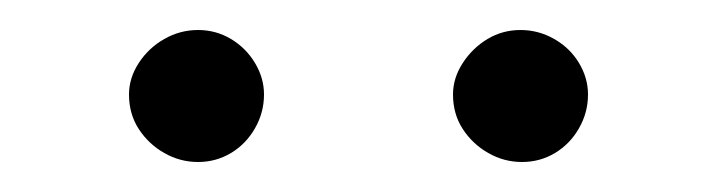

<svg xmlns="http://www.w3.org/2000/svg" viewBox="-20 -746 479 128"><path d="M112 -638Q100 -638 89.5 -644Q79 -650 72.5 -660Q66 -670 66 -683Q66 -694 72.5 -704Q79 -714 89.5 -720Q100 -726 112 -726Q124 -726 134 -720Q144 -714 150 -704Q156 -694 156 -683Q156 -671 150 -660.5Q144 -650 134 -644Q124 -638 112 -638ZM328 -638Q316 -638 305.5 -644Q295 -650 288.5 -660Q282 -670 282 -683Q282 -694 288.5 -704Q295 -714 305 -720Q315 -726 327 -726Q339 -726 349.5 -720Q360 -714 366 -704Q372 -694 372 -683Q372 -671 366 -660.5Q360 -650 350 -644Q340 -638 328 -638Z"/></svg>

Font: REM Medium ExtraLight
Style: Regular
Weight: 250
Version: Version 1.005;gftools[0.9.28]